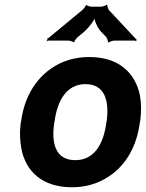

<svg xmlns="http://www.w3.org/2000/svg" viewBox="-20 -778 614 808"><path d="M69 -269 67 -259C62 -220 64 -185 70 -152C88 -58 157 10 282 10C322 10 359 3 392 -11C484 -49 551 -134 568 -259L570 -269C575 -308 575 -343 569 -376C550 -470 481 -538 356 -538C316 -538 280 -531 247 -518C154 -479 86 -394 69 -269ZM429 -269 427 -259C416 -176 379 -104 297 -104C213 -104 196 -175 208 -259L210 -269C221 -351 258 -424 340 -424C422 -424 440 -352 429 -269ZM551 -615 438 -736C436 -740 430 -753 432 -756L428 -758C425 -754 411 -750 406 -750H364C359 -750 346 -754 344 -757L341 -756C342 -753 331 -740 328 -737L184 -618C183 -617 181 -617 180 -617L178 -614C178 -613 180 -612 180 -611C180 -609 177 -607 176 -606L178 -604C179 -605 181 -607 183 -607H269C274 -607 287 -603 289 -600L293 -601C291 -604 302 -617 305 -620L336 -646C353 -661 379 -694 381 -710H377C375 -694 391 -660 404 -646L428 -621C430 -617 436 -604 434 -601L438 -599C440 -603 455 -607 460 -607H549C550 -607 551 -605 552 -604L555 -607C554 -608 553 -609 553 -610C553 -611 554 -611 555 -612L553 -615Z"/></svg>

Font: Asimov
Style: EdgeIt
Weight: 500
Designer: Google
Version: Version 2.000980: 2014